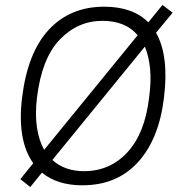

<svg xmlns="http://www.w3.org/2000/svg" viewBox="-20 -737 730 774"><path d="M69 -343Q91 -525 177 -617.5Q263 -710 400 -710Q515 -710 578 -647L635 -717L676 -686L609 -605Q662 -512 641 -343Q621 -176 536 -83Q451 10 312 10Q211 10 149 -41L102 17L62 -15L114 -79Q48 -172 69 -343ZM129 -343Q121 -276 129 -223Q137 -170 158 -133L535 -595Q486 -653 393 -653Q293 -653 220.5 -577Q148 -501 129 -343ZM319 -47Q423 -47 493.5 -123Q564 -199 581 -343Q590 -409 585 -460Q580 -511 564 -549L191 -92Q241 -47 319 -47Z"/></svg>

Font: Haskoy Light
Style: Italic
Weight: 300
Designer: Ertekin Erdin
Foundry: Ertekin Erdin
Version: Version 2.000; ttfautohint (v1.8.4.7-5d5b)